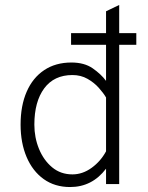

<svg xmlns="http://www.w3.org/2000/svg" viewBox="-20 -742 596 774"><path d="M262.5 12Q201 12 156.2 -20Q111.5 -52 87.2 -109Q63 -166 63 -239.5Q63 -316 87.5 -372.2Q112 -428.5 158 -459.2Q204 -490 268 -490Q320 -490 353.8 -466.5Q387.5 -443 407.5 -416V-561.5H266.5V-608.5H407.5V-696.5L460.5 -722V-608.5H529.5V-561.5H460.5V0H407.5V-62Q379.5 -25 343.2 -6.5Q307 12 262.5 12ZM272 -39Q313 -39 349.5 -65.5Q386 -92 407.5 -132V-349Q397 -367 378.2 -388Q359.5 -409 332.8 -424.2Q306 -439.5 272 -439.5Q198 -439.5 158.2 -385.8Q118.5 -332 118.5 -239.5Q118.5 -187.5 137.2 -141.8Q156 -96 190.2 -67.5Q224.5 -39 272 -39Z"/></svg>

Font: Overpass ExtraLight
Style: Regular
Weight: 250
Designer: Delve Withrington, Dave Bailey, Thomas Jockin
Foundry: Delve Fonts LLC
Version: Version 4.000